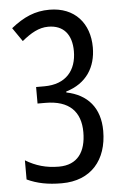

<svg xmlns="http://www.w3.org/2000/svg" viewBox="-53 -762 517 810"><g transform="rotate(-5 205.5 -357.0)"><path d="M176 10C300 10 369 -72 369 -195C369 -293 317 -352 228 -370V-374C315 -400 356 -466 356 -550C356 -651 295 -724 187 -724C126 -724 78 -703 24 -660L64 -602C102 -633 136 -653 176 -653C241 -653 275 -611 275 -541C275 -460 230 -404 138 -404H103V-334H136C237 -334 285 -284 285 -197C285 -114 249 -61 170 -61C116 -61 72 -74 29 -100V-19C72 1 117 10 176 10Z"/></g></svg>

Font: Noto Sans Gurmukhi UI ExtraCondensed
Style: Regular
Weight: 400
Width: 2
Designer: Jelle Bosma - Monotype Design Team
Foundry: Monotype Imaging Inc.
Version: Version 2.004